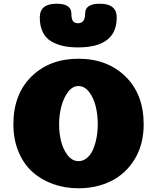

<svg xmlns="http://www.w3.org/2000/svg" viewBox="-20 -1007 845 1033"><path d="M402 -140Q428 -140 448.5 -157.5Q469 -175 481 -203.5Q493 -232 499.5 -266.5Q506 -301 506 -338Q506 -389 495 -434.5Q484 -480 459.5 -512Q435 -544 402 -544Q370 -544 346 -512Q322 -480 310 -434Q298 -388 298 -338Q298 -288 309.5 -244Q321 -200 345.5 -170Q370 -140 402 -140ZM402 6Q329 6 265 -17Q201 -40 153.5 -83Q106 -126 79 -192Q52 -258 52 -338Q52 -500 149.5 -595.5Q247 -691 402 -691Q557 -691 655 -595.5Q753 -500 753 -338Q753 -231 705.5 -152Q658 -73 579 -33.5Q500 6 402 6ZM400 -882Q438 -882 438 -934Q438 -987 517 -987Q608 -987 608 -913Q608 -752 400 -752Q354 -752 318.5 -760Q283 -768 254 -785.5Q225 -803 209.5 -835.5Q194 -868 194 -913Q194 -987 284 -987Q364 -987 364 -934Q364 -907 372 -894.5Q380 -882 400 -882Z"/></svg>

Font: Coiny 2.0
Style: Regular
Weight: 400
Version: Version 1.001 July 11, 2018